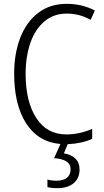

<svg xmlns="http://www.w3.org/2000/svg" viewBox="-20 -744 545 1004"><path d="M327 -41Q395 -41 462 -70V-18Q407 7 334 10L314 58Q353 64 374.5 85.5Q396 107 396 142Q396 188 365 214Q334 240 279 240Q249 240 228 234V195Q249 201 276 201Q310 201 329.5 186Q349 171 349 142Q349 114 327 100Q305 86 263 83L296 9Q180 -1 117 -98.5Q54 -196 54 -359Q54 -463 85.5 -545.5Q117 -628 179 -676Q241 -724 329 -724Q409 -724 476 -689L454 -640Q396 -673 330 -673Q260 -673 211.5 -631.5Q163 -590 138.5 -518.5Q114 -447 114 -358Q114 -212 170 -126.5Q226 -41 327 -41Z"/></svg>

Font: Noto Sans Display Light Narrow
Style: Regular
Weight: 300
Width: 4
Designer: Monotype Design team
Foundry: Monotype Imaging Inc.
Version: Version 1.000